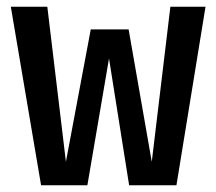

<svg xmlns="http://www.w3.org/2000/svg" viewBox="-20 -548 640 568"><path d="M502 0H362L302.5 -375L238.5 0H101.5L12 -528H120L175 -69.5L248.5 -461H360.5L429 -69.5L484 -528H588Z"/></svg>

Font: Fira Code Light Medium
Style: Regular
Weight: 500
Monospace: yes
Version: Version 5.002